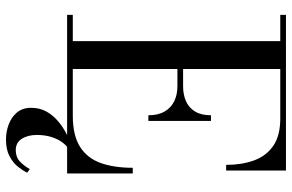

<svg xmlns="http://www.w3.org/2000/svg" viewBox="-191 -599 1000 658"><g transform="rotate(90 309.0 -270.0)"><path d="M31 0V-19.5H121V-730.5H31V-750H564.5V-545H545Q545 -598.5 529.8 -640.5Q514.5 -682.5 479.8 -706.5Q445 -730.5 386.5 -730.5H216.5V-19.5H376Q444.5 -19.5 483.5 -44.5Q522.5 -69.5 538.8 -115.5Q555 -161.5 555 -225H574.5V0ZM375 -278.5Q375 -312 362.2 -334Q349.5 -356 327 -367Q304.5 -378 276 -378H192.5V-397.5H276Q304.5 -397.5 327 -407.5Q349.5 -417.5 362.2 -438.5Q375 -459.5 375 -493H394.5V-278.5ZM457.5 209.5Q432 209.5 407.2 200.5Q382.5 191.5 366 172.5Q349.5 153.5 349.5 123.5Q349.5 93.5 362.5 70.5Q375.5 47.5 396.5 30Q417.5 12.5 442 0.5Q466.5 -11.5 489.5 -19L495.5 -8.5Q480 0 468 16.2Q456 32.5 449.2 54.8Q442.5 77 442.5 103.5Q442.5 135 455.8 155.5Q469 176 494.5 176Q518.5 176 533.5 161.8Q548.5 147.5 559.5 128L572 137Q565 151 551.8 168Q538.5 185 515.8 197.2Q493 209.5 457.5 209.5Z"/></g></svg>

Font: Bodoni Moda SC
Style: Regular
Weight: 400
Designer: Owen Earl
Foundry: indestructible type
Version: Version 2.005